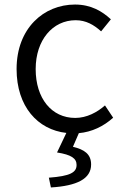

<svg xmlns="http://www.w3.org/2000/svg" viewBox="-20 -574 546 845"><path d="M204 251C319 244 381 213 381 150C381 104 351 84 301 72L327 12C384 7 436 -18 478 -56L442 -110C408 -80 362 -55 311 -55C207 -55 137 -141 137 -270C137 -398 212 -485 313 -485C358 -485 393 -465 425 -436L468 -489C430 -524 381 -554 310 -554C173 -554 53 -450 53 -270C53 -105 146 -3 272 11L231 97C294 107 317 123 317 152C317 185 289 201 195 208Z"/></svg>

Font: Source Han Sans JP Normal
Style: Regular
Weight: 350
Designer: Ryoko NISHIZUKA 西塚涼子 (kana, bopomofo & ideographs); Paul D. Hunt (Latin, Greek & Cyrillic); Sandoll Communications 산돌커뮤니
Foundry: Adobe
Version: Version 2.002;hotconv 1.0.116;makeotfexe 2.5.65601